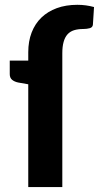

<svg xmlns="http://www.w3.org/2000/svg" viewBox="-20 -758 401 778"><path d="M94.5 -546.5Q94.5 -590.5 108.2 -626.2Q122 -662 147.8 -686.8Q173.5 -711.5 210.2 -725Q247 -738.5 293.5 -738.5Q312 -738.5 328.2 -736.2Q344.5 -734 361 -729.5L356.5 -658.5Q355.5 -647 343.8 -643.8Q332 -640.5 317.5 -640.5Q296 -640.5 280 -635.5Q264 -630.5 253.5 -618.8Q243 -607 237.8 -588.2Q232.5 -569.5 232.5 -542.5V0H94.5V-416.5L54.5 -423.5Q39 -426.5 29.2 -434.5Q19.5 -442.5 19.5 -457.5V-512.5H94.5Z"/></svg>

Font: Lato 2
Style: Regular
Weight: 800
Designer: Lukasz Dziedzic with Adam Twardoch and Botio Nikoltchev
Foundry: tyPoland Lukasz Dziedzic
Version: Version 2.015; 2015-08-06; http://www.latofonts.com/